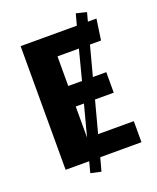

<svg xmlns="http://www.w3.org/2000/svg" viewBox="-152 -847 829 1011"><g transform="rotate(-20 263.0 -341.0)"><path d="M442 -295V-410H367L411 -576H473L490 -693H442L455 -742L397 -756L380 -693H65V0H197L181 61L239 74L259 0H490V-118H290L337 -295ZM349 -576 306 -410H229V-576ZM275 -295 229 -121V-295Z"/></g></svg>

Font: Fira Sans
Style: Bold
Weight: 700
Designer: Carrois Corporate & Edenspiekermann AG
Foundry: Carrois Corporate GbR & Edenspiekermann AG
Version: Version 4.203